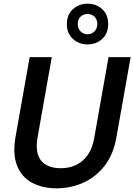

<svg xmlns="http://www.w3.org/2000/svg" viewBox="-20 -1010 729 1042"><path d="M287 12Q211 12 154.5 -18Q98 -48 73 -110Q48 -172 64 -266L141 -700H261L184 -265Q174 -208 186 -171Q198 -134 230 -115.5Q262 -97 309 -97Q357 -97 394.5 -115.5Q432 -134 457.5 -171Q483 -208 492 -265L569 -700H689L612 -266Q596 -172 547.5 -110Q499 -48 431 -18Q363 12 287 12ZM455 -769Q409 -769 376 -798.5Q343 -828 343 -879Q343 -931 376 -960.5Q409 -990 455 -990Q502 -990 534.5 -960.5Q567 -931 567 -879Q567 -828 534.5 -798.5Q502 -769 455 -769ZM455 -824Q477 -824 492.5 -839.5Q508 -855 508 -879Q508 -905 492.5 -919.5Q477 -934 455 -934Q433 -934 417.5 -920Q402 -906 402 -880Q402 -855 417.5 -839.5Q433 -824 455 -824Z"/></svg>

Font: DM Sans 9pt SemiBold
Style: Italic
Weight: 600
Italic angle: -10°
Version: Version 4.004;gftools[0.9.30]